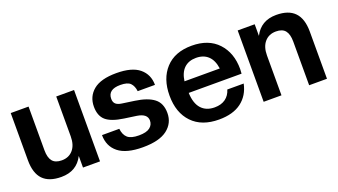

<svg xmlns="http://www.w3.org/2000/svg" viewBox="-51 -910 2295 1305"><g transform="rotate(-20 1096.5 -258.0)"><path d="M223.1 9.8Q134.3 9.8 90.6 -35.6Q46.9 -81.1 46.9 -174.8V-516.1H175.8V-200.2Q175.8 -147 196.8 -121.1Q217.8 -95.2 264.2 -95.2Q315.4 -95.2 345.7 -130.4Q376 -165.5 376 -228V-516.1H504.9V0H381.8V-84Q334.5 9.8 223.1 9.8Z M813 9.8Q693.4 9.8 636 -36.4Q578.6 -82.5 578.6 -163.1H703.6Q708.5 -118.7 733.2 -96.9Q757.8 -75.2 814.9 -75.2Q869.1 -75.2 894 -94.5Q918.9 -113.8 918.9 -145Q918.9 -193.8 846.7 -205.1L757.8 -217.8Q668.5 -230.5 630.6 -263.7Q592.8 -296.9 592.8 -362.8Q592.8 -436.5 646.7 -481.2Q700.7 -525.9 813 -525.9Q925.8 -525.9 979.7 -481Q1033.7 -436 1033.7 -360.8H908.7Q904.3 -398.9 884 -419.9Q863.8 -440.9 811.5 -440.9Q721.7 -440.9 721.7 -373Q721.7 -348.1 735.8 -335.4Q750 -322.8 778.8 -318.8L866.7 -306.2Q957.5 -293.5 1002.7 -258.5Q1047.9 -223.6 1047.9 -152.8Q1047.9 -79.6 990 -34.9Q932.1 9.8 813 9.8Z M1363.8 9.8Q1239.3 9.8 1170.4 -62Q1101.6 -133.8 1101.6 -257.8Q1101.6 -379.9 1168.7 -452.9Q1235.8 -525.9 1357.9 -525.9Q1480 -525.9 1547.4 -453.6Q1614.7 -381.3 1614.7 -264.2Q1614.7 -255.4 1612.8 -231H1230.5Q1233.4 -154.3 1268.1 -116.2Q1302.7 -78.1 1363.8 -78.1Q1411.1 -78.1 1442.1 -100.3Q1473.1 -122.6 1484.9 -163.1H1603.5Q1586.4 -81.5 1526.1 -35.9Q1465.8 9.8 1363.8 9.8ZM1230.5 -314.9H1485.8Q1477.5 -376 1444.6 -407Q1411.6 -438 1357.9 -438Q1304.2 -438 1271.5 -407Q1238.8 -376 1230.5 -314.9Z M2146.5 0H2017.6V-315.9Q2017.6 -369.1 1996.8 -395Q1976.1 -420.9 1929.7 -420.9Q1878.4 -420.9 1847.9 -385.7Q1817.4 -350.6 1817.4 -288.1V0H1688.5V-516.1H1811.5V-432.1Q1858.9 -525.9 1969.7 -525.9Q2058.6 -525.9 2102.5 -480.2Q2146.5 -434.6 2146.5 -340.8Z"/></g></svg>

Font: Creato Display
Style: Bold
Weight: 700
Version: Version 1.000